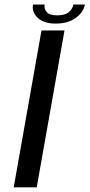

<svg xmlns="http://www.w3.org/2000/svg" viewBox="-20 -806 386 826"><path d="M39 0 158.5 -675H257.5L138 0ZM219 -704.5Q168.5 -704.5 142.2 -729.2Q116 -754 122 -786.5H172Q169 -768.5 181 -754.2Q193 -740 225.5 -740Q260.5 -740 276.5 -754.2Q292.5 -768.5 296 -786.5H345.5Q339.5 -754 306.2 -729.2Q273 -704.5 219 -704.5Z"/></svg>

Font: Anybody ExtraExpanded Regular
Style: Italic
Weight: 400
Width: 8
Italic angle: -10°
Designer: Tyler Finck
Foundry: Etcetera Type Company
Version: Version 1.010; ttfautohint (v1.8.3) -l 8 -r 50 -G 200 -x 14 